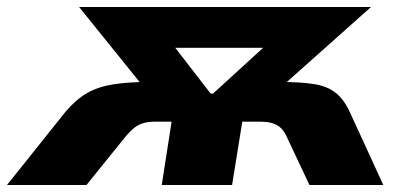

<svg xmlns="http://www.w3.org/2000/svg" viewBox="-65 -526 1156 546"><path d="M-45 0 122 -209Q151 -243 182 -261Q213 -279 256 -286Q299 -293 362 -293H431L364 -253L160 -506H990L706 -253L660 -293H726Q790 -293 827.5 -287Q865 -281 888.5 -263Q912 -245 929 -209L1025 0H815L749 -140Q742 -155 732 -163.5Q722 -172 708.5 -176Q695 -180 673 -180H624L595 0H395L423 -180H377Q357 -180 343 -176Q329 -172 317.5 -163Q306 -154 294 -140L181 0ZM534 -260H541L739 -441L738 -390H384L394 -441Z"/></svg>

Font: Nunito Sans 7pt SemiExpanded Black
Style: Italic
Weight: 900
Width: 6
Italic angle: -9°
Designer: Vernon Adams
Foundry: Vernon Adams
Version: Version 3.101;gftools[0.9.27]